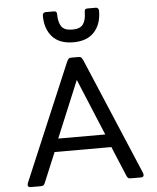

<svg xmlns="http://www.w3.org/2000/svg" viewBox="-61 -990 849 1041"><g transform="rotate(-5 363.5 -469.0)"><path d="M210 -920Q210 -928 214.5 -933Q219 -938 226 -938H271Q281 -938 284.5 -933.5Q288 -929 288 -919Q288 -877 304 -854Q320 -831 363 -831Q406 -831 422 -854Q438 -877 438 -919Q438 -929 441.5 -933.5Q445 -938 455 -938H500Q507 -938 511.5 -933Q516 -928 516 -920Q516 -848 477 -805Q438 -762 363 -762Q287 -762 248.5 -805Q210 -848 210 -920ZM48 -13Q48 -15 50 -23L319 -659Q325 -672 329.5 -676Q334 -680 345 -680H382Q393 -680 397.5 -676Q402 -672 408 -659L677 -23Q679 -15 679 -13Q679 0 664 0H611Q599 0 594.5 -3Q590 -6 586 -15L518 -178H209L141 -15Q137 -6 132.5 -3Q128 0 116 0H63Q48 0 48 -13ZM491 -249 363 -557 235 -249Z"/></g></svg>

Font: Mitr Light
Style: Regular
Weight: 300
Designer: Thanarat Vachiruckul
Foundry: Cadson Demak
Version: Version 1.002